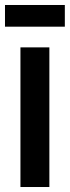

<svg xmlns="http://www.w3.org/2000/svg" viewBox="-26 -750 280 770"><path d="M-6 -643V-730H234V-643ZM56 0V-560H172V0Z"/></svg>

Font: Tektur Medium
Style: Regular
Weight: 500
Designer: Adam Jagosz
Foundry: Adam Jagosz
Version: Version 1.005;gftools[0.9.30]